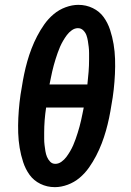

<svg xmlns="http://www.w3.org/2000/svg" viewBox="-20 -763 540 791"><path d="M206 8Q174 8 146.5 -5.5Q119 -19 102 -42.5Q85 -66 75.5 -95Q66 -124 61 -154Q56 -184 55 -215Q54 -246 55.5 -277.5Q57 -309 60.5 -341Q64 -373 70 -405Q74 -431 79.5 -457.5Q85 -484 92.5 -510.5Q100 -537 110 -563Q120 -589 133 -614Q146 -639 162.5 -662.5Q179 -686 201 -704.5Q223 -723 250 -733Q277 -743 303 -743Q335 -743 362.5 -729.5Q390 -716 407 -692.5Q424 -669 433.5 -640Q443 -611 448 -581Q453 -551 454 -520Q455 -489 453.5 -457.5Q452 -426 448.5 -394Q445 -362 439 -330Q435 -304 429.5 -277.5Q424 -251 416.5 -224.5Q409 -198 399 -172Q389 -146 376 -121Q363 -96 346.5 -72.5Q330 -49 308 -30.5Q286 -12 259 -2Q232 8 206 8ZM340 -415Q341 -428 342.5 -441Q344 -454 345 -467Q346 -480 346.5 -493Q347 -506 347 -518.5Q347 -531 347 -544Q347 -557 345.5 -569.5Q344 -582 342 -594.5Q340 -607 336 -618Q332 -629 323 -638Q314 -647 301 -647Q288 -647 276 -638.5Q264 -630 255.5 -618.5Q247 -607 240 -595Q233 -583 227.5 -570.5Q222 -558 217.5 -545Q213 -532 209 -519.5Q205 -507 201.5 -494Q198 -481 195 -468Q192 -455 189.5 -442Q187 -429 184 -415ZM208 -88Q221 -88 233 -96.5Q245 -105 253.5 -116.5Q262 -128 269 -140Q276 -152 281.5 -164.5Q287 -177 291.5 -190Q296 -203 300 -215.5Q304 -228 307.5 -241Q311 -254 314 -267Q317 -280 319.5 -293Q322 -306 325 -320H170Q168 -307 166.5 -294Q165 -281 164 -268Q163 -255 162.5 -242Q162 -229 162 -216.5Q162 -204 162 -191Q162 -178 163.5 -165.5Q165 -153 167 -140.5Q169 -128 173.5 -117Q178 -106 186.5 -97Q195 -88 208 -88Z"/></svg>

Font: Iosevka SS04 Oblique
Style: Bold
Weight: 700
Italic angle: -9°
Monospace: yes
Designer: Belleve Invis
Foundry: Belleve Invis
Version: Version 19.0.0; ttfautohint (v1.8.4)